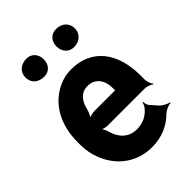

<svg xmlns="http://www.w3.org/2000/svg" viewBox="-216 -828 936 936"><g transform="rotate(-45 252.5 -359.5)"><path d="M258 -538C226 -538 197 -531 171 -518C87 -479 30 -390 30 -265V-246C30 -211 36 -178 48 -147C83 -55 162 10 270 10C339 10 394 -16 435 -57C447 -69 474 -80 486 -79L487 -83C474 -84 447 -98 436 -111L405 -146C398 -154 394 -169 395 -177L391 -178C390 -170 382 -153 374 -146C351 -120 320 -104 279 -104C224 -104 188 -140 174 -192C171 -206 160 -226 152 -233L151 -229C159 -223 178 -218 192 -218H447C461 -218 483 -209 491 -202L493 -204C486 -212 477 -234 477 -248V-278C477 -434 400 -538 258 -538ZM338 -326V-320C338 -317 338 -311 340 -310L342 -312C341 -314 335 -314 332 -314H196C182 -314 159 -308 151 -301L153 -297C161 -305 172 -328 176 -344C186 -389 211 -424 257 -424C309 -424 338 -387 338 -326ZM141 -605C175 -605 199 -629 199 -667C199 -704 175 -729 141 -729C103 -729 73 -705 73 -667C73 -628 102 -605 141 -605ZM346 -604C384 -604 413 -629 413 -667C413 -704 384 -729 346 -729C312 -729 287 -705 287 -667C287 -629 312 -604 346 -604Z"/></g></svg>

Font: Asimov
Style: EdgeNar
Weight: 500
Designer: Google
Version: Version 2.000980: 2014